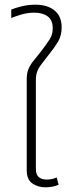

<svg xmlns="http://www.w3.org/2000/svg" viewBox="-20 -790 306 819"><path d="M174 9Q142 9 118 -7.5Q94 -24 94 -64V-452Q94 -477 101 -494.5Q108 -512 122 -529.5Q136 -547 156 -572Q179 -602 192 -622.5Q205 -643 205 -669Q205 -704 183.5 -720Q162 -736 127 -736Q98 -736 71 -728Q44 -720 28 -713V-749Q41 -755 70 -762.5Q99 -770 131 -770Q182 -770 212.5 -745.5Q243 -721 243 -673Q243 -638 227.5 -612Q212 -586 189 -558Q170 -533 157.5 -517Q145 -501 139 -485.5Q133 -470 133 -449V-70Q133 -45 145.5 -34.5Q158 -24 179 -24Q202 -24 222 -33L230 -2Q217 4 202 6.5Q187 9 174 9Z"/></svg>

Font: Noto Sans Thai UI ExtLt
Style: Regular
Weight: 200
Designer: Monotype Design Team
Foundry: Monotype Imaging Inc.
Version: Version 2.000;GOOG;noto-source:20170915:90ef993387c0